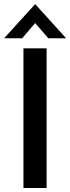

<svg xmlns="http://www.w3.org/2000/svg" viewBox="-46 -938 350 958"><path d="M71 0V-697H186.5V0ZM-25.5 -747 129.5 -917.5 284 -747H195L129.5 -823L64.5 -747Z"/></svg>

Font: HK Grotesk SemiBold
Style: Regular
Weight: 600
Designer: Alfredo Marco Pradil
Foundry: Hanken Design Co.
Version: Version 3.001;FEAKit 1.0